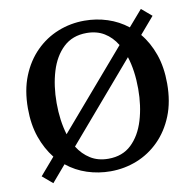

<svg xmlns="http://www.w3.org/2000/svg" viewBox="-79 -769 888 874"><g transform="rotate(-10 364.5 -332.0)"><path d="M675 -648 609 -571Q645 -528 666 -468.5Q687 -409 687 -333Q687 -249 661 -184.5Q635 -120 590 -75Q545 -30 487 -7Q429 16 365 16Q309 16 257 -1Q205 -18 163 -52L98 24L51 -16L119 -95Q84 -139 63.5 -197.5Q43 -256 43 -331Q43 -415 69 -479.5Q95 -544 140 -589Q185 -634 243 -657Q301 -680 365 -680Q420 -680 471 -663.5Q522 -647 564 -614L628 -688ZM176 -332Q176 -251 196 -185L504 -543Q481 -581 446.5 -602Q412 -623 365 -623Q300 -623 258 -583.5Q216 -544 196 -478Q176 -412 176 -332ZM553 -332Q553 -416 532 -482L224 -123Q247 -86 282 -64Q317 -42 365 -42Q430 -42 471.5 -81.5Q513 -121 533 -187Q553 -253 553 -332Z"/></g></svg>

Font: Source Serif 4 SmText Semibold
Style: Regular
Weight: 600
Designer: Frank Grießhammer
Foundry: Adobe
Version: Version 4.005;hotconv 1.1.0;makeotfexe 2.6.0